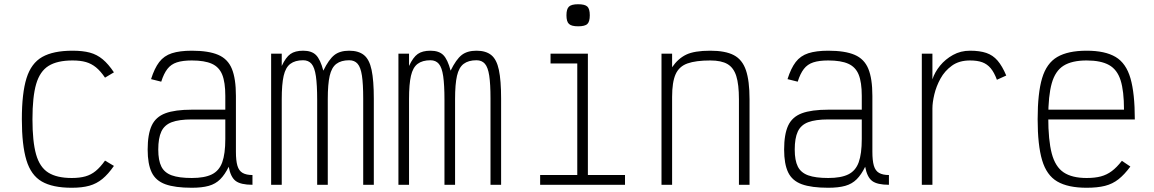

<svg xmlns="http://www.w3.org/2000/svg" viewBox="-20 -871 5440 905"><path d="M318 14Q228 14 177 -15.5Q126 -45 104.5 -116Q83 -187 83 -309Q83 -432 105 -502.5Q127 -573 179 -602.5Q231 -632 322 -632Q370 -632 403.5 -623Q437 -614 464 -591.5Q491 -569 517 -530L475 -505Q454 -536 432.5 -553.5Q411 -571 385 -578.5Q359 -586 322 -586Q250 -586 209 -560.5Q168 -535 150.5 -475Q133 -415 133 -309Q133 -204 150 -143.5Q167 -83 207.5 -57.5Q248 -32 318 -32Q355 -32 382 -39.5Q409 -47 431 -65Q453 -83 475 -114L517 -89Q490 -50 462.5 -27.5Q435 -5 401 4.5Q367 14 318 14Z M884 14Q805 14 759.5 -2.5Q714 -19 695 -58.5Q676 -98 676 -166Q676 -238 695 -279Q714 -320 759.5 -337Q805 -354 884 -354H1042V-419Q1042 -483 1027.5 -519Q1013 -555 978.5 -570.5Q944 -586 884 -586Q841 -586 813.5 -577Q786 -568 769 -546Q752 -524 740 -486L692 -498Q708 -549 730.5 -578.5Q753 -608 790 -620Q827 -632 884 -632Q963 -632 1008.5 -612.5Q1054 -593 1073 -546.5Q1092 -500 1092 -419V-156Q1092 -114 1099 -90Q1106 -66 1123.5 -56Q1141 -46 1170 -46V0Q1115 0 1091 -18Q1067 -36 1058 -85Q1040 -48 1018 -26Q996 -4 964 5Q932 14 884 14ZM884 -32Q944 -32 978.5 -49Q1013 -66 1027.5 -106Q1042 -146 1042 -216V-308H884Q824 -308 789.5 -295Q755 -282 740.5 -251Q726 -220 726 -166Q726 -115 740.5 -86Q755 -57 789.5 -44.5Q824 -32 884 -32Z M1258 0V-618H1308V-560Q1327 -601 1349 -616.5Q1371 -632 1409 -632Q1449 -632 1469.5 -611.5Q1490 -591 1504 -538Q1530 -591 1556 -611.5Q1582 -632 1626 -632Q1670 -632 1695.5 -611.5Q1721 -591 1731.5 -541.5Q1742 -492 1742 -406V0H1692V-406Q1692 -475 1686 -514.5Q1680 -554 1665.5 -570.5Q1651 -587 1626 -587Q1588 -587 1565.5 -570Q1543 -553 1534 -513.5Q1525 -474 1525 -404V0H1475V-400Q1475 -471 1469 -512Q1463 -553 1448.5 -570Q1434 -587 1409 -587Q1371 -587 1348.5 -570Q1326 -553 1317 -513.5Q1308 -474 1308 -404V0Z M1858 0V-618H1908V-560Q1927 -601 1949 -616.5Q1971 -632 2009 -632Q2049 -632 2069.5 -611.5Q2090 -591 2104 -538Q2130 -591 2156 -611.5Q2182 -632 2226 -632Q2270 -632 2295.5 -611.5Q2321 -591 2331.5 -541.5Q2342 -492 2342 -406V0H2292V-406Q2292 -475 2286 -514.5Q2280 -554 2265.5 -570.5Q2251 -587 2226 -587Q2188 -587 2165.5 -570Q2143 -553 2134 -513.5Q2125 -474 2125 -404V0H2075V-400Q2075 -471 2069 -512Q2063 -553 2048.5 -570Q2034 -587 2009 -587Q1971 -587 1948.5 -570Q1926 -553 1917 -513.5Q1908 -474 1908 -404V0Z M2701 0V-603L2732 -572H2575V-618H2751V0ZM2526 0V-46H2926V0ZM2705 -747Q2674 -747 2662 -758Q2650 -769 2650 -799Q2650 -829 2662 -840Q2674 -851 2705 -851Q2737 -851 2748.5 -840Q2760 -829 2760 -799Q2760 -769 2748.5 -758Q2737 -747 2705 -747Z M3098 0V-618H3148V-554Q3176 -595 3214.5 -613.5Q3253 -632 3328 -632Q3399 -632 3439 -611Q3479 -590 3496 -540Q3513 -490 3513 -403V0H3463V-403Q3463 -473 3450.5 -512.5Q3438 -552 3409 -569Q3380 -586 3328 -586Q3260 -586 3220.5 -572Q3181 -558 3164.5 -521Q3148 -484 3148 -414V0Z M3884 14Q3805 14 3759.5 -2.5Q3714 -19 3695 -58.5Q3676 -98 3676 -166Q3676 -238 3695 -279Q3714 -320 3759.5 -337Q3805 -354 3884 -354H4042V-419Q4042 -483 4027.5 -519Q4013 -555 3978.5 -570.5Q3944 -586 3884 -586Q3841 -586 3813.5 -577Q3786 -568 3769 -546Q3752 -524 3740 -486L3692 -498Q3708 -549 3730.5 -578.5Q3753 -608 3790 -620Q3827 -632 3884 -632Q3963 -632 4008.5 -612.5Q4054 -593 4073 -546.5Q4092 -500 4092 -419V-156Q4092 -114 4099 -90Q4106 -66 4123.5 -56Q4141 -46 4170 -46V0Q4115 0 4091 -18Q4067 -36 4058 -85Q4040 -48 4018 -26Q3996 -4 3964 5Q3932 14 3884 14ZM3884 -32Q3944 -32 3978.5 -49Q4013 -66 4027.5 -106Q4042 -146 4042 -216V-308H3884Q3824 -308 3789.5 -295Q3755 -282 3740.5 -251Q3726 -220 3726 -166Q3726 -115 3740.5 -86Q3755 -57 3789.5 -44.5Q3824 -32 3884 -32Z M4325 0V-618H4375V-497Q4386 -531 4411 -561.5Q4436 -592 4472 -612Q4508 -632 4552 -632Q4598 -632 4629 -621.5Q4660 -611 4682 -585.5Q4704 -560 4723 -515L4679 -495Q4666 -530 4649.5 -549.5Q4633 -569 4610 -577.5Q4587 -586 4552 -586Q4501 -586 4467 -561.5Q4433 -537 4413 -500.5Q4393 -464 4384 -426Q4375 -388 4375 -360V0Z M5102 14Q5014 14 4963.5 -15.5Q4913 -45 4892 -116Q4871 -187 4871 -309Q4871 -432 4892 -502.5Q4913 -573 4963.5 -602.5Q5014 -632 5102 -632Q5189 -632 5238.5 -602.5Q5288 -573 5308.5 -502Q5329 -431 5329 -308H4900V-354H5278Q5278 -442 5262 -492.5Q5246 -543 5207.5 -564.5Q5169 -586 5102 -586Q5033 -586 4993.5 -561.5Q4954 -537 4937.5 -478.5Q4921 -420 4921 -318Q4921 -210 4937.5 -147.5Q4954 -85 4993.5 -58.5Q5033 -32 5102 -32Q5141 -32 5169 -39.5Q5197 -47 5220.5 -64.5Q5244 -82 5268 -113L5308 -86Q5280 -48 5252 -26Q5224 -4 5188.5 5Q5153 14 5102 14Z"/></svg>

Font: Victor Mono Thin Thin
Style: Regular
Weight: 250
Monospace: yes
Version: Version 1.561;gftools[0.9.30]